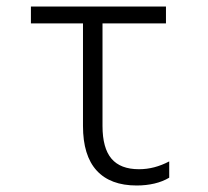

<svg xmlns="http://www.w3.org/2000/svg" viewBox="-20 -560 640 590"><path d="M295 -173V-488H490V-540H75V-488H235V-173Q235 -82 277 -36Q319 10 400 10Q429 10 454.5 4Q480 -2 500 -14V-64Q477 -52 454 -46Q431 -40 407 -40Q350 -40 322.5 -72.5Q295 -105 295 -173Z"/></svg>

Font: CommitMonoV142 ExtLt
Style: Regular
Weight: 200
Monospace: yes
Designer: Eigil Nikolajsen
Foundry: Eigil Nikolajsen
Version: Version 1.142